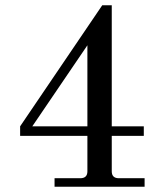

<svg xmlns="http://www.w3.org/2000/svg" viewBox="-20 -705 620 725"><path d="M310 -534 102 -228H310ZM186 0V-32H283Q310 -32 310 -58V-192H56V-228L366 -685H402V-228H523V-192H402V-58Q402 -32 429 -32H526V0Z"/></svg>

Font: Old Standard TT
Style: Regular
Weight: 400
Designer: Alexey Kryukov <alexios@thessalonica.org.ru>
Version: Version 2.2